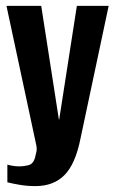

<svg xmlns="http://www.w3.org/2000/svg" viewBox="-20 -515 389 652"><path d="M100 117Q72 117 46 112.5Q20 108 5 104V44Q11 46 22.5 48Q34 50 47 50Q60 50 76.5 46Q93 42 99 20Q101 11 103.5 1Q106 -9 103 -23L2 -495H120L180 -109H181L241 -495H349L253 -43Q236 42 199 79.5Q162 117 100 117Z"/></svg>

Font: Alumni Sans Thin
Style: Bold
Weight: 700
Version: Version 1.018